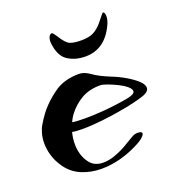

<svg xmlns="http://www.w3.org/2000/svg" viewBox="-103 -590 633 695"><g transform="rotate(-20 213.0 -242.0)"><path d="M172 23Q132 23 97 8.5Q62 -6 40 -37Q22 -63 15 -87.5Q8 -112 8 -134Q8 -155 13 -172.5Q18 -190 25 -201Q46 -237 69.5 -261Q93 -285 121 -304Q158 -328 212 -328Q232 -328 254 -312Q276 -296 318 -279Q346 -268 370.5 -253.5Q395 -239 410.5 -224.5Q426 -210 426 -197Q426 -183 403 -174Q370 -163 325 -154.5Q280 -146 235.5 -141Q191 -136 157 -136Q131 -136 117 -139Q111 -117 111 -93Q111 -73 117 -53Q123 -33 137 -16Q147 -5 159.5 -0.5Q172 4 185 4Q207 4 228.5 -3.5Q250 -11 266 -19.5Q282 -28 286 -31Q306 -43 316.5 -49Q327 -55 337 -55Q355 -55 355 -47Q355 -42 345 -32.5Q335 -23 310 -11Q278 5 242.5 14Q207 23 172 23ZM180 -169Q212 -169 255 -172.5Q298 -176 348 -185Q376 -191 376 -202Q376 -211 363.5 -221.5Q351 -232 332.5 -241Q314 -250 296.5 -256.5Q279 -263 270 -263Q227 -263 196.5 -245Q166 -227 144 -198Q137 -189 129 -172Q146 -169 180 -169ZM257 -379Q217 -379 188.5 -398Q160 -417 155 -468Q154 -482 158.5 -491Q163 -500 170 -500Q172 -500 176.5 -494.5Q181 -489 184 -484Q204 -451 219.5 -445Q235 -439 262 -439Q292 -439 309.5 -448Q327 -457 343 -476Q352 -487 360 -497Q368 -507 369 -507Q377 -507 377 -490Q377 -478 371 -463Q334 -379 257 -379Z"/></g></svg>

Font: Grechen Fuemen
Style: Regular
Weight: 400
Designer: Robert E. Leuschke
Foundry: Robert E. Leuschke
Version: Version 1.010; ttfautohint (v1.8.3)